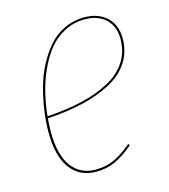

<svg xmlns="http://www.w3.org/2000/svg" viewBox="-87 -598 596 677"><g transform="rotate(-15 211.0 -259.5)"><path d="M393.6 -420.9Q393.6 -371.6 368.4 -333.7Q343.3 -295.9 297.6 -272Q252 -248 194.3 -234.6Q136.7 -221.2 65.9 -216.8Q63.5 -188.5 63.5 -167.5Q63.5 -85 94.7 -41.7Q126 1.5 182.6 1.5Q220.2 1.5 250.7 -12.5Q281.2 -26.4 315.9 -56.2L320.3 -50.3Q283.7 -19.5 252.2 -5.1Q220.7 9.3 182.6 9.3Q122.1 9.3 88.6 -36.1Q55.2 -81.5 55.2 -167Q55.2 -205.6 60.8 -245.6Q66.4 -285.6 77.4 -326.7Q88.4 -367.7 107.2 -403.6Q126 -439.5 150.1 -467.5Q174.3 -495.6 208.3 -511.7Q242.2 -527.8 281.7 -527.8Q332 -527.8 362.8 -499.3Q393.6 -470.7 393.6 -420.9ZM281.2 -520.5Q241.2 -520.5 207 -502.7Q172.9 -484.9 149.4 -455.8Q126 -426.8 108.2 -387.5Q90.3 -348.1 80.6 -307.6Q70.8 -267.1 66.4 -224.1Q136.7 -228.5 193.4 -241.7Q250 -254.9 293.9 -278.1Q337.9 -301.3 361.8 -337.6Q385.7 -374 385.7 -420.9Q385.7 -467.8 357.4 -494.1Q329.1 -520.5 281.2 -520.5Z"/></g></svg>

Font: Fira Sans Compressed Eight
Style: Italic
Weight: 100
Width: 3
Italic angle: -8°
Designer: Carrois Corporate & Edenspiekermann AG
Foundry: Carrois Corporate GbR & Edenspiekermann AG
Version: Version 4.203;PS 004.203;hotconv 1.0.88;makeotf.lib2.5.64775